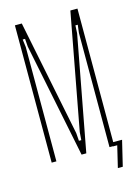

<svg xmlns="http://www.w3.org/2000/svg" viewBox="-122 -766 681 943"><g transform="rotate(-15 219.0 -295.0)"><path d="M368 -1H344V-582L349 -622H337L335 -582L226 -1H202L84 -582L81 -622H69L74 -582V-1H50V-699H85L204 -110L207 -70H219L222 -110L332 -699H368ZM357 109 383 0H361V-20H413L382 109Z"/></g></svg>

Font: Moniqa Thin Paragraph
Style: Regular
Weight: 100
Designer: Rajesh Rajput
Foundry: Rajesh Rajput
Version: Version 1.000